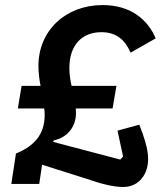

<svg xmlns="http://www.w3.org/2000/svg" viewBox="-20 -730 640 762"><path d="M469.1 12.1C532 12.1 567.8 -39.4 567.8 -97.7C567.8 -129.6 560 -159.8 545.1 -202.8L533 -235.1L446.4 -211.6L468.4 -109L457.4 -96.6L190.7 -166.9L193.9 -172.9C245.7 -183.9 281.6 -225.1 281.6 -281.2C281.6 -287.3 281.2 -293.7 280.5 -299.4H426.8L442.1 -389.2H264.2C258.9 -411.9 255.3 -434.7 255.3 -459.9C255.3 -551.8 305.8 -602.3 382.5 -602.3C442.8 -602.3 477.6 -570 498.2 -521L598 -577.8C565.3 -654.1 497.2 -709.9 387.1 -709.9C241.8 -709.9 132.5 -610.1 132.5 -468C132.5 -440 136.4 -413 141 -389.2H65.7L50.8 -299.4H155.5C157 -291.5 157.3 -282.7 157.3 -273.8C157.3 -192.5 112.2 -149.5 43.3 -120.4L24.9 0H135.7L147 -76.3L324.2 -20.2C377.1 -1.8 427.6 12.1 469.1 12.1Z"/></svg>

Font: Margiela Mono Italic SmBold It
Style: Regular
Weight: 600
Designer: Mike Abbink, Paul van der Laan, Pieter van Rosmalen
Foundry: Bold Monday
Version: Version 2.003 2021